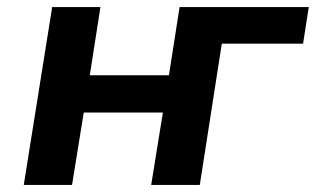

<svg xmlns="http://www.w3.org/2000/svg" viewBox="-20 -521 890 541"><path d="M47 0 127 -501H263L233 -309H456L486 -501H850L834 -398H605L543 0H406L439 -204H216L183 0Z"/></svg>

Font: Nunito Sans 7pt
Style: Bold Italic
Weight: 700
Italic angle: -9°
Version: Version 3.101;gftools[0.9.27]